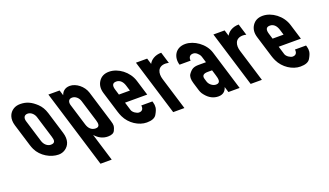

<svg xmlns="http://www.w3.org/2000/svg" viewBox="-65 -918 2644 1544"><g transform="rotate(-20 1257.0 -146.5)"><path d="M46.4 -336 104.5 -146C108.8 -132 113.7 -119.2 119.3 -107.5C152.6 -37.6 230.8 6 298 6C318.6 6 337.3 0.5 353.9 -10.5C392.3 -35.9 410.3 -81.1 390.5 -146L332.4 -336C321.6 -371.3 304.5 -400 281.1 -422C238.3 -462.2 198.5 -482 143.8 -482C121.8 -482 102.8 -477.2 86.7 -467.5C46.5 -443.3 28.2 -395.5 46.4 -336ZM174.2 -389C201.6 -389 227.3 -365.9 236.4 -336L293.9 -148C303.2 -117.7 306.4 -90 265.6 -90C236.1 -90 210.3 -114.1 200.5 -146L142.4 -336C134.3 -362.6 141.5 -389 174.2 -389Z M494.2 -430 480.1 -476H384.1L587.7 190H683.7L611 -48C641.8 -12.7 678.2 5 720.2 5C751.5 5 771.3 -4.3 779.6 -23C793.6 -54.6 796.3 -63.2 784.1 -103L700.4 -377C682.3 -436 622.9 -483 569 -483C524.1 -483 502.4 -455.9 494.2 -430ZM554 -388C582.2 -388 607.9 -365.5 617.2 -335L674.1 -149C682.6 -121 686.4 -90 649.1 -90C614.1 -90 591 -113.1 580.1 -149L523.2 -335C515.3 -360.8 521.9 -388 554 -388Z M1020.5 -91C1000.9 -91 969.2 -111.7 962.7 -133L941 -204H1131L1090.6 -336C1064.8 -420.6 981.5 -482 904 -482C864.6 -482 835.2 -467.5 815.8 -438.5C796.3 -409.5 792.6 -375.3 804.6 -336L860 -155C864.2 -141 869.7 -126.8 876.4 -112.5C910 -41 984.6 6 1052.2 6C1094.8 6 1122.8 -5.2 1135.9 -27.5C1149.1 -49.8 1156.6 -68.3 1158.5 -83C1160.3 -97.7 1159 -112.3 1154.5 -127L1151.1 -138H1056.1C1060 -114.3 1052.4 -91 1020.5 -91ZM931.7 -388C965.7 -388 986.4 -362.8 996.8 -329L1011.1 -282H917.1L902.8 -329C892.6 -362.2 896 -388 931.7 -388Z M1381.6 -384 1351.6 -482C1298.1 -482 1260.2 -455.4 1245 -425L1229.4 -476H1133.4L1279 0H1375L1289.7 -279C1273.2 -332.7 1285.9 -388 1353.3 -388C1362.5 -388 1372.7 -386.3 1381.6 -384Z M1737 -48 1751.6 0H1847.6L1743.4 -341C1718.5 -422.2 1630.2 -482 1556.3 -482C1470.4 -482 1436.4 -409.5 1457.4 -341H1552.4C1548.6 -364.3 1558 -388 1589 -388C1601.7 -388 1613.1 -383.3 1623.3 -374C1644 -355 1645.4 -347.5 1651.4 -328L1663.9 -287H1599.9C1579.9 -287 1563.7 -283.8 1551.3 -277.5C1538.9 -271.2 1526.5 -259.3 1514.1 -242C1501.8 -224.7 1501 -198.3 1511.8 -163L1528.3 -109C1534 -90.3 1538.9 -70.7 1557.3 -50C1587.4 -12.7 1623.5 6 1665.5 6C1710.8 6 1729.1 -21.2 1737 -48ZM1651.7 -209H1687.7L1701.8 -163C1712.1 -129.4 1722.4 -90 1679.1 -90C1652.6 -90 1623.4 -111.9 1614.8 -140L1607.5 -164C1598.1 -194.9 1613.6 -209 1651.7 -209Z M2044.6 -384 2014.6 -482C1961.1 -482 1923.2 -455.4 1908 -425L1892.4 -476H1796.4L1942 0H2038L1952.7 -279C1936.2 -332.7 1948.9 -388 2016.3 -388C2025.5 -388 2035.7 -386.3 2044.6 -384Z M2335.5 -91C2315.9 -91 2284.2 -111.7 2277.7 -133L2256 -204H2446L2405.6 -336C2379.8 -420.6 2296.5 -482 2219 -482C2179.6 -482 2150.2 -467.5 2130.8 -438.5C2111.3 -409.5 2107.6 -375.3 2119.6 -336L2175 -155C2179.2 -141 2184.7 -126.8 2191.4 -112.5C2225 -41 2299.6 6 2367.2 6C2409.8 6 2437.8 -5.2 2450.9 -27.5C2464.1 -49.8 2471.6 -68.3 2473.5 -83C2475.3 -97.7 2474 -112.3 2469.5 -127L2466.1 -138H2371.1C2375 -114.3 2367.4 -91 2335.5 -91ZM2246.7 -388C2280.7 -388 2301.4 -362.8 2311.8 -329L2326.1 -282H2232.1L2217.8 -329C2207.6 -362.2 2211 -388 2246.7 -388Z"/></g></svg>

Font: Din Kursivschrift
Style: LeftEng
Weight: 400
Version: Version 1.089